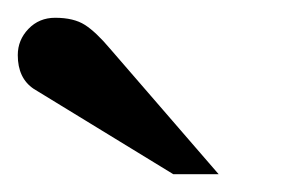

<svg xmlns="http://www.w3.org/2000/svg" viewBox="-85 -740 340 216"><path d="M161 -544H110L-47 -640Q-65 -652 -65 -678Q-65 -695 -53 -707.5Q-41 -720 -23 -720Q-2 -720 10.5 -712Q23 -704 39 -685Z"/></svg>

Font: GFS Artemisia
Style: Bold Italic
Weight: 700
Italic angle: -12°
Designer: Designed by Takis Katsoulidis and George D. Matthiopoulos.
Foundry: Designed by Takis Katsoulidis and George D. Matthiopoulos.
Version: Version 1.0